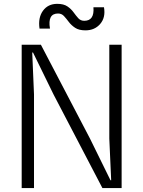

<svg xmlns="http://www.w3.org/2000/svg" viewBox="-20 -954 727 974"><path d="M90 0V-727H187.5L436.5 -251L540.5 -39.5H544L534.5 -251V-727H597V0H499.5L251.5 -475L147.5 -687.5H143.5L152.5 -475V0ZM413.5 -800Q380.5 -800 361 -813Q341.5 -826 329 -842.8Q316.5 -859.5 304.5 -872.5Q292.5 -885.5 274.5 -885.5Q220.5 -885.5 233.5 -809H180.5Q172.5 -864.5 198 -899.5Q223.5 -934.5 270.5 -934.5Q303 -934.5 322 -921.5Q341 -908.5 353.2 -891.5Q365.5 -874.5 377.2 -861.5Q389 -848.5 407.5 -848.5Q459.5 -848.5 454 -917H507.5Q516.5 -865.5 488.5 -832.8Q460.5 -800 413.5 -800Z"/></svg>

Font: Spline Sans Light
Style: Regular
Weight: 300
Designer: Eben Sorkin, Mirko Velimirovic
Foundry: Sorkin Type
Version: Version 1.000; ttfautohint (v1.8.3)